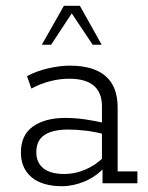

<svg xmlns="http://www.w3.org/2000/svg" viewBox="-20 -631 511 661"><path d="M194 10Q125 10 88.5 -21Q52 -52 52 -106Q52 -166 93.5 -195.5Q135 -225 205 -225Q239 -225 273.5 -220Q308 -215 346 -206L331 -197V-265Q331 -312 303 -336Q275 -360 218 -360Q186 -360 152.5 -351.5Q119 -343 88 -326L73 -369Q107 -387 147 -396Q187 -405 220 -405Q302 -405 343.5 -369Q385 -333 385 -261V-41H453V0H333V-61L341 -56Q311 -23 271.5 -6.5Q232 10 194 10ZM202 -32Q238 -32 273.5 -47Q309 -62 337 -90L331 -71V-184L346 -167Q310 -177 276.5 -181Q243 -185 214 -185Q162 -185 133.5 -166.5Q105 -148 105 -107Q105 -71 129.5 -51.5Q154 -32 202 -32ZM124 -477 200 -611H255L330 -477H299L227 -585L156 -477Z"/></svg>

Font: Rokkitt SemiBold Light
Style: Regular
Weight: 300
Version: Version 3.103